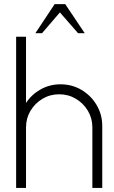

<svg xmlns="http://www.w3.org/2000/svg" viewBox="-20 -932 567 952"><path d="M487 -307V0H438V-300Q438 -345.5 415.8 -382.8Q393.5 -420 356.2 -442.2Q319 -464.5 273.5 -464.5Q228 -464.5 190.8 -442.2Q153.5 -420 131.2 -382.8Q109 -345.5 109 -300V0H60V-750H109V-421.5Q136.5 -463.5 181.5 -488.8Q226.5 -514 280 -514Q337.5 -514 384.5 -486Q431.5 -458 459.2 -411Q487 -364 487 -307ZM303.5 -911.5 400 -767.5H367L277 -870.5L188.5 -767.5H155.5L251 -911.5Z"/></svg>

Font: Urbanist ExtraLight
Style: Regular
Weight: 200
Designer: Corey Hu
Foundry: Corey Hu
Version: Version 1.330; ttfautohint (v1.8.4.7-5d5b)